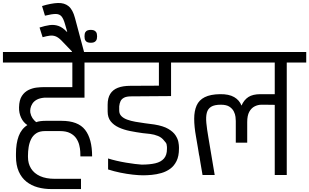

<svg xmlns="http://www.w3.org/2000/svg" viewBox="-56 -1195 2111 1311"><path d="M438 -528Q427 -528 406.5 -528Q386 -528 361.5 -528Q337 -528 313.5 -528Q290 -528 272 -528Q254 -528 246 -528Q214 -525 194.5 -514Q175 -503 165 -487Q155 -471 152 -455Q149 -439 151 -426Q155 -405 165.5 -389Q176 -373 191 -361Q205 -366 221.5 -368Q238 -370 256 -370H364Q477 -370 525 -308.5Q573 -247 573 -127H493Q493 -139 492 -160Q491 -181 485 -205Q479 -229 464.5 -250.5Q450 -272 423 -286Q396 -300 353 -300H251Q214 -300 191 -284.5Q168 -269 156 -244Q144 -219 139.5 -190Q135 -161 135 -132V-123Q135 -78 156 -44.5Q177 -11 217.5 7.5Q258 26 319 26H404H497V96H295Q245 96 201.5 84Q158 72 124.5 45.5Q91 19 72 -24Q53 -67 53 -128V-145Q53 -216 71.5 -265.5Q90 -315 131 -341Q103 -359 88 -391.5Q73 -424 74 -462Q75 -512 93.5 -540Q112 -568 139.5 -581Q167 -594 194.5 -597Q222 -600 240 -600H438V-768H-36V-840H653V-768H521V-528Z M435 -840V-844L363 -919Q342 -940 323.5 -947Q305 -954 284.5 -951.5Q264 -949 235 -941L214 -1007Q251 -1019 282.5 -1023.5Q314 -1028 343 -1018Q372 -1008 400 -978H403L388 -1030Q378 -1066 364.5 -1082.5Q351 -1099 325.5 -1099.5Q300 -1100 251 -1088L231 -1154Q295 -1173 339.5 -1174.5Q384 -1176 412.5 -1152.5Q441 -1129 456 -1072L518 -840ZM564 -903Q553 -903 543 -906Q533 -909 527 -918.5Q521 -928 521 -947Q521 -966 527 -975.5Q533 -985 543 -988Q553 -991 564 -991Q575 -991 584.5 -988Q594 -985 600.5 -975.5Q607 -966 607 -947Q607 -928 600.5 -918.5Q594 -909 584.5 -906Q575 -903 564 -903Z M921 2Q892 2 851 -2.5Q810 -7 766 -16Q722 -25 682 -38V-113Q707 -105 739 -97.5Q771 -90 804 -84.5Q837 -79 865 -75.5Q893 -72 911 -71Q966 -71 1004.5 -80Q1043 -89 1063.5 -112.5Q1084 -136 1084 -178Q1084 -188 1084 -189Q1084 -190 1084 -189.5Q1084 -189 1084 -192Q1084 -199 1081.5 -209.5Q1079 -220 1066 -233Q1049 -256 1023 -266.5Q997 -277 969 -280.5Q941 -284 918 -286Q874 -292 831.5 -300.5Q789 -309 754.5 -325Q720 -341 699.5 -367Q679 -393 679 -434Q679 -432 679 -441Q679 -450 679 -462Q679 -474 679 -480Q679 -525 696.5 -553.5Q714 -582 748.5 -595.5Q783 -609 834 -609L1029 -610V-768H587V-840H1249V-768H1112V-539L840 -537Q808 -537 791 -528Q774 -519 767 -504Q760 -489 758 -469Q758 -462 758 -454Q758 -446 758 -440Q758 -417 773 -402Q788 -387 813 -378Q838 -369 869 -363.5Q900 -358 933.5 -353.5Q967 -349 998 -345Q1059 -335 1093 -315Q1127 -295 1142.5 -271Q1158 -247 1162 -225.5Q1166 -204 1166 -190V-180Q1166 -129 1149.5 -95.5Q1133 -62 1106 -42.5Q1079 -23 1046 -13.5Q1013 -4 980.5 -1Q948 2 921 2Z M1554 -221Q1554 -256 1554 -289.5Q1554 -323 1554 -369Q1554 -379 1552 -397Q1550 -415 1540.5 -434Q1531 -453 1510.5 -466.5Q1490 -480 1452 -480Q1408 -480 1385.5 -466Q1363 -452 1356 -424.5Q1349 -397 1353 -355Q1357 -313 1367 -256L1410 0H1327Q1317 -56 1312.5 -84.5Q1308 -113 1306.5 -122Q1305 -131 1305 -131Q1305 -131 1304.5 -131.5Q1304 -132 1302.5 -141.5Q1301 -151 1296.5 -179Q1292 -207 1282 -264Q1270 -331 1270 -384Q1270 -437 1286.5 -474.5Q1303 -512 1342 -531.5Q1381 -551 1446 -552Q1507 -553 1543 -532Q1579 -511 1593 -474Q1610 -513 1640 -532.5Q1670 -552 1723 -552H1820Q1820 -559 1820 -581.5Q1820 -604 1820 -633Q1820 -662 1820 -691Q1820 -720 1820 -741.5Q1820 -763 1820 -768Q1748 -768 1666 -768Q1584 -768 1498.5 -768Q1413 -768 1331 -768Q1249 -768 1177 -768Q1177 -781 1177 -789Q1177 -797 1177 -808Q1177 -819 1177 -840Q1281 -840 1389 -840Q1497 -840 1606 -840Q1715 -840 1822.5 -840Q1930 -840 2035 -840V-768H1902V0H1820V-479Q1820 -479 1796.5 -479.5Q1773 -480 1730 -480Q1705 -480 1682.5 -468.5Q1660 -457 1646 -431.5Q1632 -406 1632 -361Q1632 -358 1632 -341Q1632 -324 1632 -301Q1632 -278 1632 -256.5Q1632 -235 1632 -221Z"/></svg>

Font: Matangi Medium
Style: Regular
Weight: 500
Designer: Prashant Pant
Foundry: The Graphic Ant
Version: Version 3.002